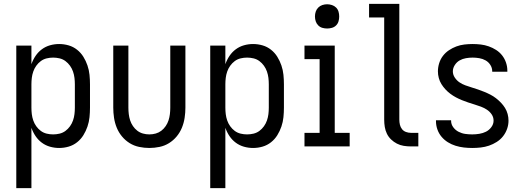

<svg xmlns="http://www.w3.org/2000/svg" viewBox="-20 -755 2706 990"><path d="M64 215V-520H142V-424Q150 -447 163.5 -467Q177 -487 196 -501Q215 -515 238 -521.5Q261 -528 285 -528Q310 -528 334 -521Q358 -514 377.5 -498.5Q397 -483 410 -462Q423 -441 431 -417.5Q439 -394 441.5 -369.5Q444 -345 444 -320V-200Q444 -175 441.5 -150.5Q439 -126 431 -102.5Q423 -79 410 -58Q397 -37 377.5 -21.5Q358 -6 334 1Q310 8 285 8Q261 8 238 1.5Q215 -5 196 -19Q177 -33 163.5 -53Q150 -73 142 -96V215ZM254 -62Q271 -62 287.5 -66Q304 -70 317.5 -80Q331 -90 341 -104Q351 -118 356.5 -134Q362 -150 364 -166.5Q366 -183 366 -200V-320Q366 -337 364 -353.5Q362 -370 356.5 -386Q351 -402 341 -416Q331 -430 317.5 -440Q304 -450 287.5 -454Q271 -458 254 -458Q237 -458 220.5 -454Q204 -450 190.5 -440Q177 -430 167 -416Q157 -402 151.5 -386Q146 -370 144 -353.5Q142 -337 142 -320V-200Q142 -183 144 -166.5Q146 -150 151.5 -134Q157 -118 167 -104Q177 -90 190.5 -80Q204 -70 220.5 -66Q237 -62 254 -62Z M750 8Q724 8 697.5 2.5Q671 -3 648.5 -17Q626 -31 609 -51.5Q592 -72 582 -96.5Q572 -121 568 -147.5Q564 -174 564 -200V-520H642V-200Q642 -183 644 -166.5Q646 -150 651 -134.5Q656 -119 665.5 -105Q675 -91 688 -81Q701 -71 717 -66.5Q733 -62 750 -62Q767 -62 783 -66.5Q799 -71 812 -81Q825 -91 834.5 -105Q844 -119 849 -134.5Q854 -150 856 -166.5Q858 -183 858 -200V-520H936V-200Q936 -174 932 -147.5Q928 -121 918 -96.5Q908 -72 891 -51.5Q874 -31 851.5 -17Q829 -3 802.5 2.5Q776 8 750 8Z M1064 215V-520H1142V-424Q1150 -447 1163.5 -467Q1177 -487 1196 -501Q1215 -515 1238 -521.5Q1261 -528 1285 -528Q1310 -528 1334 -521Q1358 -514 1377.5 -498.5Q1397 -483 1410 -462Q1423 -441 1431 -417.5Q1439 -394 1441.5 -369.5Q1444 -345 1444 -320V-200Q1444 -175 1441.5 -150.5Q1439 -126 1431 -102.5Q1423 -79 1410 -58Q1397 -37 1377.5 -21.5Q1358 -6 1334 1Q1310 8 1285 8Q1261 8 1238 1.5Q1215 -5 1196 -19Q1177 -33 1163.5 -53Q1150 -73 1142 -96V215ZM1254 -62Q1271 -62 1287.5 -66Q1304 -70 1317.5 -80Q1331 -90 1341 -104Q1351 -118 1356.5 -134Q1362 -150 1364 -166.5Q1366 -183 1366 -200V-320Q1366 -337 1364 -353.5Q1362 -370 1356.5 -386Q1351 -402 1341 -416Q1331 -430 1317.5 -440Q1304 -450 1287.5 -454Q1271 -458 1254 -458Q1237 -458 1220.5 -454Q1204 -450 1190.5 -440Q1177 -430 1167 -416Q1157 -402 1151.5 -386Q1146 -370 1144 -353.5Q1142 -337 1142 -320V-200Q1142 -183 1144 -166.5Q1146 -150 1151.5 -134Q1157 -118 1167 -104Q1177 -90 1190.5 -80Q1204 -70 1220.5 -66Q1237 -62 1254 -62Z M1550 0V-70H1628V-450H1550V-520H1706V-70H1783V0ZM1667 -608Q1654 -608 1642 -611.5Q1630 -615 1621 -624Q1612 -633 1608 -645Q1604 -657 1604 -670Q1604 -683 1608 -695Q1612 -707 1621 -716Q1630 -725 1642 -729Q1654 -733 1667 -733Q1679 -733 1691.5 -729Q1704 -725 1713 -716Q1722 -707 1725.5 -695Q1729 -683 1729 -670Q1729 -657 1725.5 -645Q1722 -633 1713 -624Q1704 -615 1691.5 -611.5Q1679 -608 1667 -608Z M2137 0H2099Q2080 0 2061.5 -3Q2043 -6 2026.5 -14.5Q2010 -23 1996.5 -36Q1983 -49 1975 -65.5Q1967 -82 1964 -100.5Q1961 -119 1961 -138V-665H1883V-735H2039V-138Q2039 -125 2042 -112Q2045 -99 2053 -89Q2061 -79 2073.5 -74.5Q2086 -70 2099 -70H2137Z M2415 8Q2393 8 2371.5 5.5Q2350 3 2329 -3.5Q2308 -10 2289.5 -21.5Q2271 -33 2257 -49.5Q2243 -66 2235.5 -87Q2228 -108 2228 -130V-135H2306V-132Q2306 -114 2317 -99Q2328 -84 2344.5 -75.5Q2361 -67 2379 -64.5Q2397 -62 2415 -62Q2433 -62 2451.5 -65Q2470 -68 2486 -76Q2502 -84 2513.5 -99.5Q2525 -115 2525 -133Q2525 -151 2515 -165.5Q2505 -180 2490.5 -189.5Q2476 -199 2460 -205Q2444 -211 2427.5 -216Q2411 -221 2394.5 -226.5Q2378 -232 2362 -238.5Q2346 -245 2331 -253Q2316 -261 2302 -271.5Q2288 -282 2276.5 -294.5Q2265 -307 2256 -321.5Q2247 -336 2242.5 -353Q2238 -370 2238 -387Q2238 -408 2244.5 -429Q2251 -450 2264 -467Q2277 -484 2295 -496Q2313 -508 2333 -515.5Q2353 -523 2374.5 -525.5Q2396 -528 2417 -528Q2438 -528 2459 -525.5Q2480 -523 2500 -516Q2520 -509 2538 -497.5Q2556 -486 2569 -469.5Q2582 -453 2589 -432.5Q2596 -412 2596 -391V-385H2518V-388Q2518 -405 2508.5 -420Q2499 -435 2484 -443.5Q2469 -452 2451.5 -455Q2434 -458 2417 -458Q2400 -458 2382.5 -455Q2365 -452 2350 -443.5Q2335 -435 2325 -419.5Q2315 -404 2315 -387Q2315 -370 2325 -355Q2335 -340 2349 -330.5Q2363 -321 2379.5 -315Q2396 -309 2412.5 -304Q2429 -299 2445 -293.5Q2461 -288 2477 -281.5Q2493 -275 2508.5 -267Q2524 -259 2537.5 -248.5Q2551 -238 2563 -225.5Q2575 -213 2584 -198.5Q2593 -184 2597.5 -167Q2602 -150 2602 -133Q2602 -111 2594.5 -90Q2587 -69 2573.5 -52Q2560 -35 2541 -23Q2522 -11 2501.5 -4Q2481 3 2459 5.5Q2437 8 2415 8Z"/></svg>

Font: Huly
Style: Regular
Weight: 400
Designer: Belleve Invis
Foundry: Belleve Invis
Version: Version 33.2.5; ttfautohint (v1.8.4)